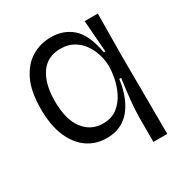

<svg xmlns="http://www.w3.org/2000/svg" viewBox="-157 -644 852 898"><g transform="rotate(-30 268.5 -195.0)"><path d="M414 137V13Q414 -26 418.5 -75.5Q423 -125 433 -198H423Q410 -100 363 -43.5Q316 13 235 13Q178 13 133 -17.5Q88 -48 61.5 -108.5Q35 -169 35 -260Q35 -352 63 -411Q91 -470 138 -498.5Q185 -527 244 -527Q310 -527 357 -486.5Q404 -446 423 -342H431L418 -513H489L487 -288L489 137ZM254 -55Q302 -55 332.5 -79.5Q363 -104 380.5 -140Q398 -176 404.5 -211.5Q411 -247 411 -268V-276Q411 -303 402 -334.5Q393 -366 374.5 -394Q356 -422 326 -440Q296 -458 254 -458Q183 -458 146.5 -404Q110 -350 110 -259Q110 -159 149.5 -107Q189 -55 254 -55Z"/></g></svg>

Font: Bricolage Grotesque 48pt Light
Style: Regular
Weight: 300
Designer: Mathieu Triay
Foundry: Atelier Triay
Version: Version 1.000; ttfautohint (v1.8.4.7-5d5b);gftools[0.9.32]